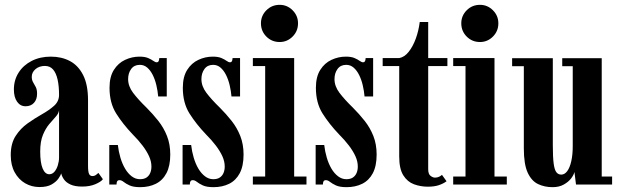

<svg xmlns="http://www.w3.org/2000/svg" viewBox="-20 -764 2564 795"><path d="M143.5 10.5Q111 10.5 84 -5.2Q57 -21 40.8 -50.5Q24.5 -80 24.5 -121.5Q24.5 -170 44.8 -201.2Q65 -232.5 94.8 -253.5Q124.5 -274.5 154.2 -291.2Q184 -308 204.2 -326.2Q224.5 -344.5 224.5 -371Q224.5 -407.5 218.5 -434.5Q212.5 -461.5 199.8 -476.2Q187 -491 166 -491Q142.5 -491 127 -477.8Q111.5 -464.5 111.5 -446Q111.5 -433 117 -423.5Q122.5 -414 128 -403.8Q133.5 -393.5 133.5 -376Q133.5 -352 120.5 -338Q107.5 -324 86 -324Q64 -324 50.8 -342.8Q37.5 -361.5 37.5 -393.5Q37.5 -432.5 57 -463.2Q76.5 -494 111.2 -511.8Q146 -529.5 190.5 -529.5Q235 -529.5 269.5 -511.2Q304 -493 324.2 -453.2Q344.5 -413.5 344.5 -348.5V-77.5Q344.5 -52.5 348.8 -43.8Q353 -35 362.5 -35Q371 -35 377.5 -39.8Q384 -44.5 387.5 -48L406 -22Q398.5 -11.5 375.2 -1.5Q352 8.5 320.5 8.5Q290 8.5 271.8 0Q253.5 -8.5 244.8 -21.2Q236 -34 233.5 -46Q231.5 -38.5 222.2 -25Q213 -11.5 194.2 -0.5Q175.5 10.5 143.5 10.5ZM184 -42.5Q196.5 -42.5 205.5 -53Q214.5 -63.5 219.5 -79.8Q224.5 -96 224.5 -112.5V-307.5Q222.5 -293.5 210.5 -280.5Q198.5 -267.5 183.8 -250Q169 -232.5 157.8 -205.5Q146.5 -178.5 146.5 -136.5Q146.5 -90.5 156.5 -66.5Q166.5 -42.5 184 -42.5Z M560.5 11Q532.5 11 516.8 3.8Q501 -3.5 492 -10.8Q483 -18 475 -18Q468 -18 465.2 -13.5Q462.5 -9 462.5 0H432.5V-163.5H468Q471 -137 478.5 -111.5Q486 -86 497.8 -66Q509.5 -46 525.2 -34Q541 -22 559.5 -22Q576.5 -22 586.8 -29Q597 -36 602 -47.8Q607 -59.5 607 -74.5Q607 -95.5 597.2 -117Q587.5 -138.5 570.2 -161.2Q553 -184 529 -208Q488.5 -250.5 461 -294.2Q433.5 -338 433.5 -400.5Q433.5 -446 451.5 -474.5Q469.5 -503 498 -516.2Q526.5 -529.5 557.5 -529.5Q579.5 -529.5 593 -523.8Q606.5 -518 614.8 -512Q623 -506 629 -506Q634 -506 636.5 -510Q639 -514 639.5 -523.5H670.5V-364.5H635Q633 -387.5 627.5 -411Q622 -434.5 612.5 -453.5Q603 -472.5 589.8 -484Q576.5 -495.5 559 -495.5Q535.5 -495.5 523 -478.2Q510.5 -461 510.5 -436.5Q510.5 -407 531 -379.8Q551.5 -352.5 586.5 -318.5Q613 -292 635.5 -263.5Q658 -235 671.5 -200.8Q685 -166.5 685 -124Q685 -77 669.2 -47Q653.5 -17 625.2 -3Q597 11 560.5 11Z M864 11Q836 11 820.2 3.8Q804.5 -3.5 795.5 -10.8Q786.5 -18 778.5 -18Q771.5 -18 768.8 -13.5Q766 -9 766 0H736V-163.5H771.5Q774.5 -137 782 -111.5Q789.5 -86 801.2 -66Q813 -46 828.8 -34Q844.5 -22 863 -22Q880 -22 890.2 -29Q900.5 -36 905.5 -47.8Q910.5 -59.5 910.5 -74.5Q910.5 -95.5 900.8 -117Q891 -138.5 873.8 -161.2Q856.5 -184 832.5 -208Q792 -250.5 764.5 -294.2Q737 -338 737 -400.5Q737 -446 755 -474.5Q773 -503 801.5 -516.2Q830 -529.5 861 -529.5Q883 -529.5 896.5 -523.8Q910 -518 918.2 -512Q926.5 -506 932.5 -506Q937.5 -506 940 -510Q942.5 -514 943 -523.5H974V-364.5H938.5Q936.5 -387.5 931 -411Q925.5 -434.5 916 -453.5Q906.5 -472.5 893.2 -484Q880 -495.5 862.5 -495.5Q839 -495.5 826.5 -478.2Q814 -461 814 -436.5Q814 -407 834.5 -379.8Q855 -352.5 890 -318.5Q916.5 -292 939 -263.5Q961.5 -235 975 -200.8Q988.5 -166.5 988.5 -124Q988.5 -77 972.8 -47Q957 -17 928.8 -3Q900.5 11 864 11Z M1027 0V-33H1078V-490.5H1027V-523.5H1198V-33H1249V0ZM1138 -590Q1105.5 -590 1083 -612.5Q1060.5 -635 1060.5 -667.5Q1060.5 -699 1083 -721.5Q1105.5 -744 1138 -744Q1169 -744 1191.5 -721.5Q1214 -699 1214 -667.5Q1214 -635 1191.5 -612.5Q1169 -590 1138 -590Z M1415 11Q1387 11 1371.2 3.8Q1355.5 -3.5 1346.5 -10.8Q1337.5 -18 1329.5 -18Q1322.5 -18 1319.8 -13.5Q1317 -9 1317 0H1287V-163.5H1322.5Q1325.5 -137 1333 -111.5Q1340.5 -86 1352.2 -66Q1364 -46 1379.8 -34Q1395.5 -22 1414 -22Q1431 -22 1441.2 -29Q1451.5 -36 1456.5 -47.8Q1461.5 -59.5 1461.5 -74.5Q1461.5 -95.5 1451.8 -117Q1442 -138.5 1424.8 -161.2Q1407.5 -184 1383.5 -208Q1343 -250.5 1315.5 -294.2Q1288 -338 1288 -400.5Q1288 -446 1306 -474.5Q1324 -503 1352.5 -516.2Q1381 -529.5 1412 -529.5Q1434 -529.5 1447.5 -523.8Q1461 -518 1469.2 -512Q1477.5 -506 1483.5 -506Q1488.5 -506 1491 -510Q1493.5 -514 1494 -523.5H1525V-364.5H1489.5Q1487.5 -387.5 1482 -411Q1476.5 -434.5 1467 -453.5Q1457.5 -472.5 1444.2 -484Q1431 -495.5 1413.5 -495.5Q1390 -495.5 1377.5 -478.2Q1365 -461 1365 -436.5Q1365 -407 1385.5 -379.8Q1406 -352.5 1441 -318.5Q1467.5 -292 1490 -263.5Q1512.5 -235 1526 -200.8Q1539.5 -166.5 1539.5 -124Q1539.5 -77 1523.8 -47Q1508 -17 1479.8 -3Q1451.5 11 1415 11Z M1751.5 9Q1721.5 9 1694.2 -1Q1667 -11 1650 -38Q1633 -65 1633 -116V-490.5H1564.5V-523.5H1633Q1655 -527.5 1672.5 -549.8Q1690 -572 1701.8 -604.5Q1713.5 -637 1718 -673H1753V-523.5H1832.5V-490.5H1753V-63.5Q1753 -43 1762.8 -35.8Q1772.5 -28.5 1781 -28.5Q1790.5 -28.5 1798.2 -32.2Q1806 -36 1810 -40L1829 -13.5Q1815.5 -3.5 1796.8 2.8Q1778 9 1751.5 9Z M1856.5 0V-33H1907.5V-490.5H1856.5V-523.5H2027.5V-33H2078.5V0ZM1967.5 -590Q1935 -590 1912.5 -612.5Q1890 -635 1890 -667.5Q1890 -699 1912.5 -721.5Q1935 -744 1967.5 -744Q1998.5 -744 2021 -721.5Q2043.5 -699 2043.5 -667.5Q2043.5 -635 2021 -612.5Q1998.5 -590 1967.5 -590Z M2268 11Q2235 11 2208 -1.8Q2181 -14.5 2165 -49Q2149 -83.5 2149 -149.5V-490H2100.5V-523H2269V-163Q2269 -113.5 2272.5 -87Q2276 -60.5 2283.8 -50.8Q2291.5 -41 2304 -41Q2318 -41 2328.8 -55.5Q2339.5 -70 2345.5 -96.8Q2351.5 -123.5 2351.5 -159V-490H2308V-523H2471.5V-33H2514.5V0H2365L2358.5 -52Q2356 -40 2344.8 -25.2Q2333.5 -10.5 2314.2 0.2Q2295 11 2268 11Z"/></svg>

Font: Imbue 24pt
Style: Bold
Weight: 700
Designer: Tyler Finck
Foundry: Etcetera Type Company
Version: Version 1.102